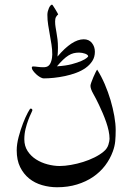

<svg xmlns="http://www.w3.org/2000/svg" viewBox="-20 -620 571 825"><path d="M477.1 -61Q477.1 -35.2 475.1 -13.4Q473.1 8.3 464.8 30.8Q453.1 63 431.9 91.1Q410.6 119.1 380.4 139.9Q350.1 160.6 311 172.6Q272 184.6 225.1 184.6Q192.4 184.6 160.9 175.5Q129.4 166.5 105.2 147Q81.1 127.4 66.4 97.7Q51.8 67.9 51.8 25.9Q51.8 -0.5 60.1 -31.7Q68.4 -63 78.9 -90.1Q89.4 -117.2 99.1 -135.3Q108.9 -153.3 110.8 -153.3Q114.3 -153.3 116.7 -152.1Q119.1 -150.9 119.1 -145.5Q119.1 -144 113.8 -133.3Q108.4 -122.6 101.8 -105.2Q95.2 -87.9 89.8 -66.2Q84.5 -44.4 84.5 -21.5Q84.5 7.3 98.6 29.1Q112.8 50.8 135 64.9Q157.2 79.1 184.3 86.2Q211.4 93.3 236.3 93.3Q258.3 93.3 284.9 88.6Q311.5 84 337.2 75.9Q362.8 67.9 386 56.4Q409.2 44.9 424.8 31.7Q440.4 19 445.6 2.4Q450.7 -14.2 450.7 -23.4Q450.7 -39.6 446.8 -57.9Q442.9 -76.2 436.3 -95.2Q429.7 -114.3 421.6 -133.3Q413.6 -152.3 405.3 -169.4Q392.6 -196.3 380.6 -217.3Q368.7 -238.3 368.7 -251.5Q368.7 -255.9 372.6 -266.6Q376.5 -277.3 381.3 -288.8Q386.2 -300.3 390.9 -309.6Q395.5 -318.8 397.5 -320.8Q415.5 -292.5 430.2 -258.3Q444.8 -224.1 455.1 -189.5Q465.3 -154.8 471.2 -121.3Q477.1 -87.9 477.1 -61ZM387.7 -397.5Q387.7 -375 376.7 -357.9Q365.7 -340.8 347.9 -328.1Q330.1 -315.4 306.9 -306.9Q283.7 -298.3 259.5 -293.2Q235.4 -288.1 211.4 -285.6Q187.5 -283.2 168.9 -283.2Q161.1 -283.2 152.1 -288.6Q143.1 -293.9 135.5 -301Q127.9 -308.1 122.3 -315.7Q116.7 -323.2 116.7 -328.6Q116.7 -334.5 122.1 -334.5Q129.4 -334.5 141.4 -332.8Q153.3 -331.1 166.5 -331.1Q180.2 -331.1 187.5 -336.7Q194.8 -342.3 198.7 -353Q202.1 -361.8 203.4 -371.3Q204.6 -380.9 204.6 -385.7Q204.6 -407.7 201.2 -428.7Q197.8 -449.7 194.1 -470.7Q190.4 -491.7 187 -512.7Q183.6 -533.7 183.6 -556.2Q183.6 -564 185.5 -571.5Q187.5 -579.1 190.4 -585.7Q193.4 -592.3 197 -596.2Q200.7 -600.1 203.6 -600.1Q205.1 -600.1 209.2 -593.5Q213.4 -586.9 218.3 -579.1Q223.1 -571.3 226.6 -564.9Q230 -558.6 230 -558.1Q224.6 -553.7 220.7 -547.1Q216.8 -540.5 216.8 -527.8Q216.8 -515.1 218.8 -503.4Q220.7 -491.7 222.9 -478.8Q225.1 -465.8 227.1 -450.7Q229 -435.5 229 -415.5Q229 -397.9 227.1 -377Q289.6 -451.2 339.8 -451.2Q362.3 -451.2 375 -435.3Q387.7 -419.4 387.7 -397.5ZM358.9 -377.9Q358.9 -381.3 355.2 -384.3Q351.6 -387.2 345.7 -389.4Q339.8 -391.6 332.8 -392.8Q325.7 -394 319.8 -394Q307.6 -394 296.6 -391.4Q285.6 -388.7 274.4 -381.8Q263.2 -375 251 -363.3Q238.8 -351.6 224.6 -335Q262.7 -337.4 288.3 -344.2Q314 -351.1 329.8 -358.2Q345.7 -365.2 352.3 -370.8Q358.9 -376.5 358.9 -377.9Z"/></svg>

Font: Accordance
Style: Italic
Weight: 400
Italic angle: -11°
Version: Version 1.2 (build January 31, 2020) Miklal Software Solutio